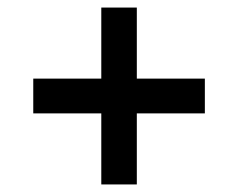

<svg xmlns="http://www.w3.org/2000/svg" viewBox="-20 -604 630 508"><path d="M248 -116V-584H342V-116ZM68 -304V-396H522V-304Z"/></svg>

Font: Host Grotesk Light Medium
Style: Regular
Weight: 500
Version: Version 1.003